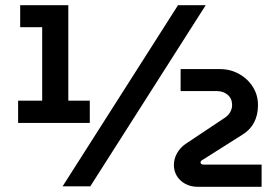

<svg xmlns="http://www.w3.org/2000/svg" viewBox="-20 -720 1081 742"><path d="M50 -245V-331H143V-615H58V-700H244V-331H327V-245ZM222 0 668 -700H775L329 0ZM745 2Q717 2 696 -9.5Q675 -21 663.5 -40Q652 -59 652 -82Q652 -106 664 -127.5Q676 -149 696 -163L846 -263Q862 -273 869.5 -286.5Q877 -300 877 -314Q877 -339 860 -353.5Q843 -368 818 -368H678V-453H830Q870 -453 903.5 -434.5Q937 -416 957 -384.5Q977 -353 977 -314Q977 -275 961.5 -246Q946 -217 916 -199L761 -101Q755 -98 755 -92Q755 -88 758.5 -86Q762 -84 766 -84H991V2Z"/></svg>

Font: MuseoModerno Thin SemiBold
Style: Regular
Weight: 600
Version: Version 1.003